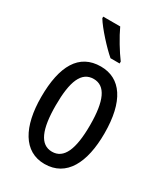

<svg xmlns="http://www.w3.org/2000/svg" viewBox="-192 -853 828 949"><g transform="rotate(30 222.5 -378.0)"><path d="M206 -766H109V-757C135 -714 203 -640 243 -606H295V-617C267 -654 227 -720 206 -766ZM403 -269C403 -452 337 -547 223 -547C99 -547 42 -446 42 -269C42 -101 102 10 221 10C346 10 403 -102 403 -269ZM125 -269C125 -407 154 -476 223 -476C290 -476 321 -407 321 -269C321 -130 290 -61 223 -61C155 -61 125 -132 125 -269Z"/></g></svg>

Font: Noto Sans Gurmukhi UI ExtraCondensed
Style: Regular
Weight: 400
Width: 2
Designer: Jelle Bosma - Monotype Design Team
Foundry: Monotype Imaging Inc.
Version: Version 2.004